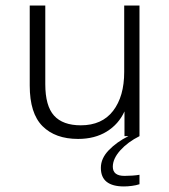

<svg xmlns="http://www.w3.org/2000/svg" viewBox="-20 -490 610 691"><path d="M261 10Q179 10 133 -36Q87 -82 87 -182V-470H143V-187Q143 -109 174.5 -74Q206 -39 271 -39Q347 -39 387 -91Q427 -143 427 -231V-470H482V0H428V-89Q407 -43 364 -16.5Q321 10 261 10ZM426 181Q385 181 364 164.5Q343 148 343 114Q343 80 371.5 50.5Q400 21 442 0H482Q440 21 413 51Q386 81 386 110Q386 143 428 143Q441 143 456 142Q471 141 482 139V173Q470 177 454.5 179Q439 181 426 181Z"/></svg>

Font: Gantari Light
Style: Regular
Weight: 300
Designer: Anugrah Pasau
Foundry: Lafontype
Version: Version 1.000; ttfautohint (v1.8.3)